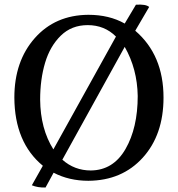

<svg xmlns="http://www.w3.org/2000/svg" viewBox="-20 -786 793 856"><path d="M44 -351Q44 -513 135 -616Q226 -719 374 -720Q467 -720 536 -681L586 -765Q630 -768 645 -755L583 -649Q709 -541 709 -351Q709 -185 616.5 -83Q524 19 374 20Q288 20 219 -16L183 50Q148 51 122 40L171 -47Q45 -151 44 -351ZM159 -342Q160 -212 218 -120L497 -623Q446 -674 371 -674Q299 -674 251 -627Q203 -580 181 -506Q159 -432 159 -342ZM594 -358Q592 -479 536 -577L258 -74Q312 -26 385 -26Q485 -27 539.5 -121.5Q594 -216 594 -358Z"/></svg>

Font: Alike
Style: Regular
Weight: 400
Designer: Cyreal (www.cyreal.org)
Foundry: Cyreal (www.cyreal.org)
Version: Version 1.212